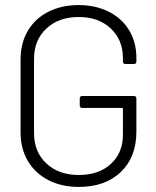

<svg xmlns="http://www.w3.org/2000/svg" viewBox="-20 -728 614 756"><path d="M61 -206V-494Q61 -558 89.5 -606.5Q118 -655 170 -681.5Q222 -708 290 -708Q357 -708 409 -681.5Q461 -655 489 -608Q517 -561 517 -500V-486Q517 -476 507 -476H474Q464 -476 464 -486V-499Q464 -571 416 -616Q368 -661 290 -661Q211 -661 162.5 -615.5Q114 -570 114 -496V-204Q114 -130 162.5 -84.5Q211 -39 291 -39Q369 -39 416.5 -82.5Q464 -126 464 -198V-299Q464 -303 460 -303H304Q294 -303 294 -313V-340Q294 -350 304 -350H507Q517 -350 517 -340V-210Q517 -109 455.5 -50.5Q394 8 290 8Q222 8 170 -19Q118 -46 89.5 -94.5Q61 -143 61 -206Z"/></svg>

Font: Barlow Light
Style: Regular
Weight: 300
Designer: Jeremy Tribby
Foundry: Tribby Type
Version: Version 1.422